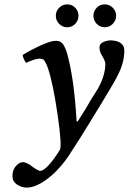

<svg xmlns="http://www.w3.org/2000/svg" viewBox="-20 -624 590 880"><path d="M186 -341.8Q181.6 -350.1 176.5 -352.5Q171.4 -355 161.1 -355Q139.6 -355 100.1 -335.9Q94.2 -341.8 89.6 -352.5Q85 -363.3 84 -372.1Q110.4 -389.2 153.8 -409.9Q197.3 -430.7 223.1 -436Q240.2 -438 246.1 -436Q259.8 -434.1 269 -421.1Q278.3 -408.2 287.1 -380.9Q319.8 -265.1 331.1 -67.9L335.9 -66.9Q382.8 -140.1 394 -162.1Q396 -165.5 408.7 -185.5Q421.4 -205.6 428.2 -216.8Q462.9 -277.8 462.9 -333Q462.4 -337.9 460.2 -343.8Q458 -349.6 456.5 -352.8Q455.1 -356 450 -365Q444.8 -374 443.8 -376Q436 -390.1 436 -407.2Q436 -422.9 452.6 -430.9Q469.2 -439 490.2 -439Q496.1 -439 498 -438Q521 -436.5 535.4 -424.8Q549.8 -413.1 549.8 -393.1Q549.8 -336.4 520 -279.8Q514.2 -266.6 501 -244.1Q479.5 -207 451.2 -160.4Q422.9 -113.8 391.4 -62.7Q359.9 -11.7 347.2 8.8L311 64.9Q305.2 73.7 300.8 81.1Q254.9 151.4 200 193.6Q145 235.8 103 235.8Q79.1 235.8 58.1 221.9Q37.1 208 37.1 183.1Q37.1 155.3 52.7 137.2Q68.4 119.1 86.9 119.1Q92.8 119.1 106 125.2Q119.1 131.3 125 137.2Q132.3 143.6 145.5 151.4Q158.7 159.2 165 159.2Q178.2 159.2 201.9 134.3Q225.6 109.4 254.9 62Q264.2 42 243.9 -98.9Q223.6 -239.7 200.2 -310.1Q192.9 -332 186 -341.8ZM423.3 -514.6Q408.2 -530.3 408.2 -551.8Q408.2 -573.2 423.3 -588.6Q438.5 -604 460 -604Q481.4 -604 496.8 -588.6Q512.2 -573.2 512.2 -551.8Q512.2 -530.3 496.8 -514.6Q481.4 -499 460 -499Q438.5 -499 423.3 -514.6ZM251.2 -514.6Q235.8 -530.3 235.8 -551.8Q235.8 -573.2 251.2 -588.6Q266.6 -604 288.1 -604Q309.6 -604 324.7 -588.6Q339.8 -573.2 339.8 -551.8Q339.8 -530.3 324.7 -514.6Q309.6 -499 288.1 -499Q266.6 -499 251.2 -514.6Z"/></svg>

Font: Common Serif SemiBold
Style: Italic
Weight: 600
Italic angle: -12°
Designer: Philipp H. Poll, Khaled Hosny
Foundry: Stefan Peev, Context Ltd.
Version: Version 1.026